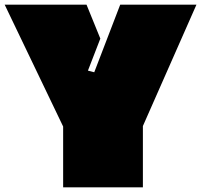

<svg xmlns="http://www.w3.org/2000/svg" viewBox="-20 -757 860 821"><path d="M350 -737 409 -592 356 -455 383 -448 494 -737H820L591 -218V44H250V-216L0 -737Z"/></svg>

Font: ChangwonDangamAsac Bold
Style: Regular
Weight: 700
Designer: Choi Chi-young, Lee Youngbeen, Kim Jungjin, Yoon Jihee, Han Dohee
Foundry: YoonDesign Inc.
Version: Version 1.010;Build 20210623